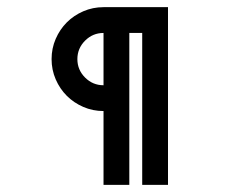

<svg xmlns="http://www.w3.org/2000/svg" viewBox="-20 -734 652 536"><path d="M269 -424Q239 -424 212.5 -435.5Q186 -447 166.5 -466.5Q147 -486 135.5 -512.5Q124 -539 124 -569Q124 -599 135.5 -625.5Q147 -652 166.5 -671.5Q186 -691 212.5 -702.5Q239 -714 269 -714H449V-218H377V-642H341V-218H269ZM269 -642Q239 -642 217.5 -620.5Q196 -599 196 -569Q196 -539 217.5 -517.5Q239 -496 269 -496Z"/></svg>

Font: Space Mono
Style: Regular
Weight: 400
Monospace: yes
Designer: Colophon Foundry / Benjamin Critton
Foundry: Colophon Foundry
Version: Version 1.000;PS 1.003;hotconv 1.0.81;makeotf.lib2.5.63406